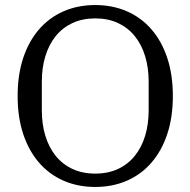

<svg xmlns="http://www.w3.org/2000/svg" viewBox="-20 -730 756 762"><path d="M358 -41Q409 -41 448.5 -59.5Q488 -78 515 -111.5Q542 -145 556 -191Q570 -237 570 -292V-406Q570 -461 556 -507Q542 -553 515 -586.5Q488 -620 448.5 -638.5Q409 -657 358 -657Q307 -657 267.5 -638.5Q228 -620 201 -586.5Q174 -553 160 -507Q146 -461 146 -406V-292Q146 -237 160 -191Q174 -145 201 -111.5Q228 -78 267.5 -59.5Q307 -41 358 -41ZM358 12Q289 12 232 -13Q175 -38 134.5 -85Q94 -132 72 -198.5Q50 -265 50 -349Q50 -433 72 -499.5Q94 -566 134.5 -613Q175 -660 232 -685Q289 -710 358 -710Q427 -710 484 -685Q541 -660 581.5 -613Q622 -566 644 -499.5Q666 -433 666 -349Q666 -265 644 -198.5Q622 -132 581.5 -85Q541 -38 484 -13Q427 12 358 12Z"/></svg>

Font: IBM Plex Serif
Style: Regular
Weight: 400
Designer: Mike Abbink, Paul van der Laan, Pieter van Rosmalen
Foundry: Bold Monday
Version: Version 2.6